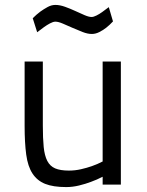

<svg xmlns="http://www.w3.org/2000/svg" viewBox="-20 -750 599 780"><path d="M471 -500V0H397V-32Q374 -20 349 -11Q328 -3 301.5 3.5Q275 10 249 10Q196 10 163.5 -3Q131 -16 112 -45Q93 -74 86.5 -122Q80 -170 80 -239V-500H154V-240Q154 -188 157.5 -153Q161 -118 172 -96.5Q183 -75 204 -66Q225 -57 260 -57Q285 -57 309 -62.5Q333 -68 353 -75Q376 -83 397 -94V-500ZM439 -663Q425 -648 411 -637Q398 -627 383 -619.5Q368 -612 353 -612Q336 -612 315.5 -620Q295 -628 274.5 -637Q254 -646 235.5 -654Q217 -662 205 -662Q196 -662 183 -655Q170 -648 159 -640Q145 -630 131 -619L113 -676Q128 -691 144 -703Q158 -713 173.5 -721.5Q189 -730 205 -730Q223 -730 244 -722.5Q265 -715 285.5 -705.5Q306 -696 323.5 -688.5Q341 -681 352 -681Q360 -681 372 -687Q384 -693 395 -701Q408 -710 422 -721Z"/></svg>

Font: TitilliumText22L 400 wt
Style: 400 wt
Weight: 400
Designer: Campivisivi
Foundry: Campivisivi
Version: 1.000